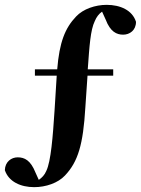

<svg xmlns="http://www.w3.org/2000/svg" viewBox="-44 -666 581 792"><path d="M97 106C145 106 195 89 224 58C278 1 299 -70 308 -222L317 -354H423V-380H318C325 -477 329 -542 347 -579C354 -596 364 -609 377 -618L392 -585C411 -535 437 -523 464 -523C491 -523 517 -541 517 -576C502 -624 452 -646 396 -646C349 -646 299 -629 270 -598C224 -550 201 -491 192 -380H100V-354H190L181 -210C174 -102 166 0 147 39C140 56 129 67 116 76L102 45C82 -5 57 -17 29 -17C3 -17 -23 1 -24 36C-8 84 42 106 97 106Z"/></svg>

Font: Source Serif 4 Display
Style: Bold
Weight: 700
Designer: Frank Grießhammer
Foundry: Adobe Systems Incorporated
Version: Version 4.004;hotconv 1.0.117;makeotfexe 2.5.65602